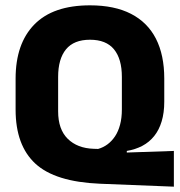

<svg xmlns="http://www.w3.org/2000/svg" viewBox="-20 -673 675 720"><path d="M632 27 355 16Q186.5 9 112.5 -59.5Q38.5 -128 38.5 -262V-378Q38.5 -509.5 108.8 -581.2Q179 -653 317.5 -653Q409.5 -653 471.5 -621Q533.5 -589 564.8 -527.8Q596 -466.5 596 -378.5V-292Q596 -250 586.2 -217.8Q576.5 -185.5 558.2 -162.8Q540 -140 514 -126.2Q488 -112.5 455.5 -107V-101L632 -107ZM331.5 -115 348 -114.5Q367.5 -120 383.5 -132Q399.5 -144 411.5 -162Q423.5 -180 430.2 -205.2Q437 -230.5 437 -262.5V-384.5Q437 -452 407.5 -488Q378 -524 317.5 -524Q257 -524 227.5 -488Q198 -452 198 -384.5V-255.5Q198 -188 234 -152.5Q270 -117 331.5 -115Z"/></svg>

Font: Anek Latin
Style: Bold
Weight: 700
Designer: Yesha Goshar
Foundry: Ek Type
Version: Version 1.003